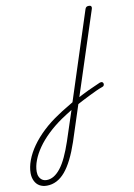

<svg xmlns="http://www.w3.org/2000/svg" viewBox="-391 -582 816 1169"><g transform="rotate(-10 16.5 2.0)"><path d="M71 32Q92 21 112.5 10.5Q133 0 153 -9.5Q173 -19 192 -27Q211 -35 228 -43Q238 -46 243 -43Q248 -40 249.5 -34Q251 -28 248 -22Q245 -16 237 -14Q217 -7 195.5 3Q174 13 152 24Q130 35 106.5 47Q83 59 60 73ZM-198 519Q-224 519 -243 508Q-262 497 -272.5 475.5Q-283 454 -283 427Q-283 390 -267.5 348Q-252 306 -222 263.5Q-192 221 -149 180.5Q-106 140 -52 105Q-29 89 -5 75Q19 61 43 46L220 -500Q223 -508 228 -511.5Q233 -515 243 -515Q254 -515 257.5 -509Q261 -503 258 -494L4 285Q-16 344 -38 388Q-60 432 -84.5 461Q-109 490 -137.5 504.5Q-166 519 -198 519ZM-193 485Q-170 485 -148.5 472Q-127 459 -107 433.5Q-87 408 -68.5 368.5Q-50 329 -32 276L29 91Q12 101 -4.5 112Q-21 123 -38 134Q-87 168 -125.5 205Q-164 242 -190.5 280Q-217 318 -231 355Q-245 392 -245 425Q-245 443 -238.5 456.5Q-232 470 -220.5 477.5Q-209 485 -193 485Z"/></g></svg>

Font: Playwrite BE VLG Thin
Style: Regular
Weight: 250
Designer: Veronika Burian, José Scaglione
Foundry: TypeTogether
Version: Version 1.002